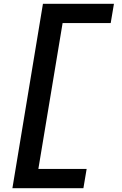

<svg xmlns="http://www.w3.org/2000/svg" viewBox="-20 -843 640 1006"><path d="M45 143 205 -823H577L560 -722H308L181 42H434L417 143Z"/></svg>

Font: Iosevka SS04 Extended Oblique
Style: Bold
Weight: 700
Width: 7
Italic angle: -9°
Monospace: yes
Designer: Belleve Invis
Foundry: Belleve Invis
Version: Version 19.0.0; ttfautohint (v1.8.4)